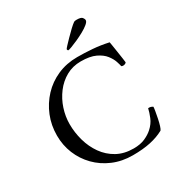

<svg xmlns="http://www.w3.org/2000/svg" viewBox="-195 -976 1048 1117"><g transform="rotate(-30 329.0 -417.5)"><path d="M347 -720Q347 -723 360.5 -737.5Q374 -752 393.5 -772Q413 -792 432.5 -810.5Q452 -829 465 -838Q471 -841 483 -841Q512 -841 520 -831Q528 -821 528 -812Q528 -802 512 -788.5Q496 -775 471.5 -761.5Q447 -748 421.5 -736.5Q396 -725 377 -718Q358 -711 353 -711Q351 -711 349 -714.5Q347 -718 347 -720ZM377 -651Q425 -651 477.5 -647Q530 -643 584 -631Q584 -631 587.5 -610.5Q591 -590 595 -562.5Q599 -535 602.5 -512.5Q606 -490 606 -486Q607 -482 600 -478Q593 -474 585 -474Q578 -474 573 -477Q571 -488 563.5 -511Q556 -534 536.5 -559Q517 -584 480 -601.5Q443 -619 382 -619Q328 -619 284 -594.5Q240 -570 208.5 -528.5Q177 -487 160.5 -436.5Q144 -386 144 -335Q144 -278 159.5 -223Q175 -168 206.5 -123.5Q238 -79 285.5 -52.5Q333 -26 397 -26Q442 -26 473.5 -40Q505 -54 526 -73Q555 -99 568 -131Q581 -163 586 -187Q603 -189 617 -179Q617 -172 613.5 -151Q610 -130 605 -105.5Q600 -81 594 -62Q588 -43 583 -38Q543 -16 492 -5Q441 6 373 6Q301 6 241 -19.5Q181 -45 137.5 -89.5Q94 -134 70.5 -191.5Q47 -249 47 -314Q47 -383 71.5 -443.5Q96 -504 140 -551Q184 -598 244.5 -624.5Q305 -651 377 -651Z"/></g></svg>

Font: Amiri
Style: Regular
Weight: 400
Designer: Khaled Hosny
Version: Version 0.114